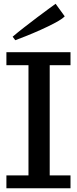

<svg xmlns="http://www.w3.org/2000/svg" viewBox="-20 -1017 415 1037"><path d="M14.6 0V-69.8H133.8V-665H14.6V-734.9H360.8V-665H248.5V-69.8H360.8V0ZM62.5 -799.8 48.3 -818.8Q74.7 -841.3 110.4 -869.1Q146 -897 181.4 -923.6Q216.8 -950.2 242.2 -968.8L280.3 -996.6L329.6 -928.7Q315.4 -914.1 279.1 -894.5Q242.7 -875 199 -855.5Q155.3 -835.9 118.2 -821.3Z"/></svg>

Font: Trocchi
Style: Regular
Weight: 400
Designer: Vernon Adams
Foundry: Vernon Adams
Version: Version 1.101; ttfautohint (v1.8.4.7-5d5b);gftools[0.9.27]